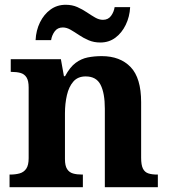

<svg xmlns="http://www.w3.org/2000/svg" viewBox="-20 -784 707 804"><path d="M20 0V-53H22Q45 -53 62.5 -58Q80 -63 90 -77.7Q100 -92.4 100 -121.8V-417.6Q100 -446 91 -460Q82 -474 66 -478.5Q50 -483 28 -483H25V-536H235L247.7 -465H252.5Q273 -503 296.5 -520.5Q320 -538 347.3 -543.5Q374.7 -549 405.9 -549Q483 -549 527 -503.2Q571 -457.4 571 -356V-123.5Q571 -93 578.5 -78Q586 -63 601 -58Q616 -53 638 -53H641V0H419V-329Q419 -394 401.1 -429Q383.3 -464 338.8 -464Q306 -464 287.2 -442.5Q268.3 -420.9 260.2 -385.5Q252 -350.1 252 -309V-118Q252 -90 261 -76Q270 -62 286 -57.5Q302 -53 324 -53H327V0ZM400 -606Q373 -606 351 -615.5Q329 -625 310.5 -637.5Q292 -650 275.5 -659.5Q259 -669 243 -669Q221 -669 209 -652.5Q197 -636 194 -616H129Q131 -657 147.5 -690.5Q164 -724 191.5 -744Q219 -764 255 -764Q282 -764 303.5 -754.5Q325 -745 343.5 -732.5Q362 -720 378.5 -710.5Q395 -701 411 -701Q433 -701 445 -717.5Q457 -734 460 -754H525Q523 -714 506.5 -680Q490 -646 463 -626Q436 -606 400 -606Z"/></svg>

Font: Noto Serif Tamil
Style: Italic
Weight: 400
Italic angle: -12°
Designer: Indian Type Foundry, Tom Grace, and the Monotype Design Team
Foundry: Monotype Imaging Inc.
Version: Version 2.003